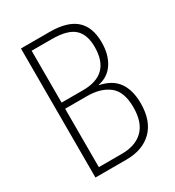

<svg xmlns="http://www.w3.org/2000/svg" viewBox="-173 -817 839 920"><g transform="rotate(-30 247.0 -357.0)"><path d="M243 -714Q340 -714 387 -672.5Q434 -631 434 -546Q434 -479 404.5 -433.5Q375 -388 320 -377V-375Q388 -361 419 -316.5Q450 -272 450 -200Q450 -103 398 -51.5Q346 0 255 0H84V-714ZM242 -392Q394 -392 394 -544Q394 -613 357.5 -646Q321 -679 234 -679H123V-392ZM123 -358V-35H251Q326 -35 368 -76Q410 -117 410 -201Q410 -287 365 -322.5Q320 -358 244 -358Z"/></g></svg>

Font: Noto Sans Arabic Cond ExtLt
Style: Regular
Weight: 200
Width: 3
Designer: Monotype Design Team, Nadine Chahine, Nizar Qandah and Khaled Hosny
Foundry: Monotype Imaging Inc.
Version: Version 2.012; ttfautohint (v1.8.4.7-5d5b)